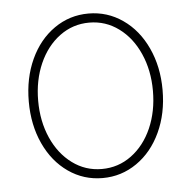

<svg xmlns="http://www.w3.org/2000/svg" viewBox="-45 -582 634 638"><g transform="rotate(-5 272.5 -263.5)"><path d="M49.8 -263.7Q49.8 -341.8 78.6 -404.3Q107.4 -466.8 158.4 -502.4Q209.5 -538.1 272.5 -538.1Q335.4 -538.1 386.7 -502.4Q438 -466.8 467 -404.1Q496.1 -341.3 496.1 -263.7Q496.1 -185.5 467 -123Q438 -60.5 386.7 -24.9Q335.4 10.7 272.5 10.7Q209.5 10.7 158.4 -24.9Q107.4 -60.5 78.6 -123Q49.8 -185.5 49.8 -263.7ZM463.9 -263.7Q463.9 -332 439.2 -387.7Q414.6 -443.4 370.8 -475.6Q327.1 -507.8 272.5 -507.8Q217.8 -507.8 174.1 -475.6Q130.4 -443.4 105.7 -387.7Q81.1 -332 81.1 -263.7Q81.1 -195.3 105.7 -139.6Q130.4 -84 174.1 -51.8Q217.8 -19.5 272.5 -19.5Q327.6 -19.5 371.3 -51.8Q415 -84 439.5 -139.6Q463.9 -195.3 463.9 -263.7Z"/></g></svg>

Font: Pretendard GOV Thin
Style: Regular
Weight: 100
Designer: Base glyphs from Inter by Rasmus Andersson; Hangeul glyphs from Noto Sans CJK(Source Han Sans) by Jang Soo-young and Kan
Foundry: Kil Hyung-jin
Version: Version 1.309